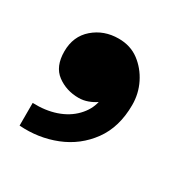

<svg xmlns="http://www.w3.org/2000/svg" viewBox="-72 -186 339 352"><g transform="rotate(30 98.0 -10.0)"><path d="M9 104V56Q36 57 58 49.5Q80 42 94.5 27Q109 12 113 -6Q106 -1 96.5 2.5Q87 6 77 6Q51 6 31.5 -8.5Q12 -23 12 -55Q12 -87 34 -106Q56 -125 87 -125Q112 -125 130 -111.5Q148 -98 158.5 -77Q169 -56 169 -32Q169 15 146 46.5Q123 78 86.5 92.5Q50 107 9 104Z"/></g></svg>

Font: Parkinsans Light
Style: Regular
Weight: 400
Version: Version 1.000